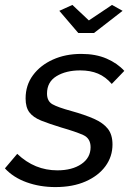

<svg xmlns="http://www.w3.org/2000/svg" viewBox="-44 -750 539 780"><path d="M181 10Q118 10 64 -9.5Q10 -29 -24 -66L26 -125Q62 -91 102.5 -74.5Q143 -58 189 -58Q249 -58 286.5 -83.5Q324 -109 324 -152Q324 -188 294 -201.5Q264 -215 205 -232Q156 -247 123.5 -260Q91 -273 75.5 -293.5Q60 -314 60 -350Q60 -404 90 -444.5Q120 -485 171 -508Q222 -531 286 -531Q345 -531 389 -512Q433 -493 461 -462L410 -409Q385 -438 354 -451Q323 -464 282 -464Q224 -464 185.5 -440.5Q147 -417 147 -370Q147 -339 169 -326.5Q191 -314 246 -299Q300 -284 337.5 -267.5Q375 -251 394 -227Q413 -203 413 -163Q413 -114 384.5 -75Q356 -36 304 -13Q252 10 181 10ZM197 -706 250 -730 317 -667 411 -730 454 -706 338 -616H274Z"/></svg>

Font: Raleway Medium
Style: Italic
Weight: 500
Italic angle: -12°
Designer: Matt McInerney, Pablo Impallari, Rodrigo Fuenzalida
Foundry: Matt McInerney, Pablo Impallari, Rodrigo Fuenzalida
Version: Version 4.026